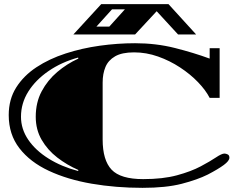

<svg xmlns="http://www.w3.org/2000/svg" viewBox="-20 -882 1137 924"><path d="M666 22Q537 22 421 2Q305 -18 215 -60Q125 -102 73.5 -168.5Q22 -235 22 -328Q22 -404 58 -461Q94 -518 155.5 -558.5Q217 -599 295.5 -624.5Q374 -650 460 -662Q546 -674 630 -674Q731 -674 822 -651Q913 -628 989 -600V-650H1037V-411H989Q970 -448 933 -486.5Q896 -525 846.5 -557.5Q797 -590 740.5 -610Q684 -630 625 -630Q567 -630 534 -611Q501 -592 487.5 -559.5Q474 -527 474 -485V-211Q474 -111 517 -65.5Q560 -20 669 -20Q764 -20 832 -38.5Q900 -57 946 -81.5Q992 -106 1019.5 -124.5Q1047 -143 1060 -143Q1067 -143 1075.5 -139Q1084 -135 1084 -123Q1084 -108 1057 -88Q1030 -68 980 -42Q930 -17 854.5 2.5Q779 22 666 22ZM356 -59 357 -64Q302 -88 255.5 -124Q209 -160 180.5 -209Q152 -258 152 -320Q152 -389 180.5 -442.5Q209 -496 255.5 -535.5Q302 -575 357 -600L356 -605Q276 -583 213.5 -540Q151 -497 116 -441Q81 -385 81 -320Q81 -261 116 -209.5Q151 -158 213.5 -119Q276 -80 356 -59ZM333 -716 467 -862H791L924 -716H837L734 -828L630 -716ZM444 -754H506L581 -837H519Z"/></svg>

Font: Diplomata
Style: Regular
Weight: 400
Designer: Eduardo Rodriguez Tunni
Foundry: Eduardo Rodriguez Tunni
Version: Version 1.002; ttfautohint (v1.8.4.7-5d5b);gftools[0.9.23]